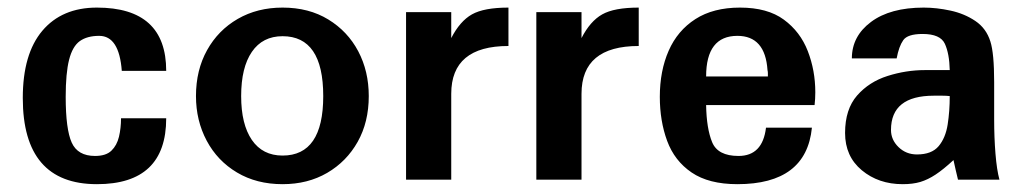

<svg xmlns="http://www.w3.org/2000/svg" viewBox="-20 -466 2651 498"><path d="M231.4 11.7Q39.1 11.7 39.1 -211.9Q39.1 -326.2 89.8 -386.2Q140.6 -446.3 231.4 -446.3Q411.1 -446.3 411.1 -282.2Q382.8 -282.2 353.5 -282.2Q324.2 -282.2 295.9 -282.2Q289.1 -373 237.3 -373Q206.1 -373 187 -359.4Q168 -345.7 159.2 -311Q150.4 -276.4 150.4 -214.8Q150.4 -130.9 166 -96.2Q181.6 -61.5 226.6 -61.5Q254.9 -61.5 269 -75.2Q283.2 -88.9 288.6 -111.3Q293.9 -133.8 293.9 -159.2Q323.2 -159.2 352.5 -159.2Q381.8 -159.2 411.1 -159.2Q411.1 11.7 231.4 11.7Z M712.9 11.7Q645.5 11.7 594.7 -18.6Q543.9 -48.8 516.1 -101.1Q488.3 -153.3 488.3 -216.8Q488.3 -284.2 517.1 -335.9Q545.9 -387.7 596.7 -417Q647.5 -446.3 712.9 -446.3Q781.2 -446.3 831.5 -415.5Q881.8 -384.8 909.2 -333Q936.5 -281.2 936.5 -216.8Q936.5 -149.4 907.7 -98.1Q878.9 -46.9 828.6 -17.6Q778.3 11.7 712.9 11.7ZM712.9 -62.5Q818.4 -62.5 818.4 -216.8Q818.4 -372.1 712.9 -372.1Q661.1 -372.1 633.3 -331.5Q605.5 -291 605.5 -216.8Q605.5 -143.6 633.3 -103Q661.1 -62.5 712.9 -62.5Z M1033.2 0V-434.6H1150.4V-367.2Q1172.9 -411.1 1204.1 -428.7Q1235.4 -446.3 1298.8 -446.3V-346.7Q1150.4 -346.7 1150.4 -222.7V0Z M1371.1 0V-434.6H1488.3V-367.2Q1510.7 -411.1 1542 -428.7Q1573.2 -446.3 1636.7 -446.3V-346.7Q1488.3 -346.7 1488.3 -222.7V0Z M1892.6 11.7Q1818.4 11.7 1773.9 -18.6Q1729.5 -48.8 1710.4 -100.6Q1691.4 -152.3 1691.4 -214.8Q1691.4 -282.2 1714.4 -334.5Q1737.3 -386.7 1783.7 -416.5Q1830.1 -446.3 1899.4 -446.3Q1970.7 -446.3 2013.2 -415Q2055.7 -383.8 2075.2 -333.5Q2094.7 -283.2 2094.7 -226.6Q2094.7 -217.8 2094.2 -209.5Q2093.8 -201.2 2092.8 -193.4H1811.5Q1812.5 -132.8 1827.1 -97.2Q1841.8 -61.5 1895.5 -61.5Q1958 -61.5 1966.8 -134.8H2085.9Q2071.3 11.7 1892.6 11.7ZM1811.5 -267.6H1971.7Q1971.7 -272.5 1971.7 -276.4Q1971.7 -280.3 1970.7 -284.2Q1964.8 -373 1892.6 -373Q1811.5 -373 1811.5 -267.6Z M2321.3 11.7Q2258.8 11.7 2215.3 -24.4Q2171.9 -60.5 2171.9 -121.1Q2171.9 -182.6 2203.1 -218.3Q2234.4 -253.9 2282.2 -269Q2330.1 -284.2 2378.9 -284.2H2443.4Q2442.4 -327.1 2430.7 -352.5Q2418.9 -377.9 2373 -377.9Q2334 -377.9 2322.8 -361.8Q2311.5 -345.7 2305.7 -314.5H2189.5Q2189.5 -372.1 2239.3 -409.2Q2289.1 -446.3 2376 -446.3Q2409.2 -446.3 2445.3 -438.5Q2481.4 -430.7 2509.8 -411.6Q2538.1 -392.6 2548.8 -358.4Q2558.6 -328.1 2558.6 -252.9V-156.2Q2558.6 -109.4 2562 -67.4Q2565.4 -25.4 2572.3 0H2464.8Q2462.9 -7.8 2459 -24.4Q2455.1 -41 2453.1 -50.8Q2426.8 -26.4 2406.7 -13.2Q2386.7 0 2367.2 5.9Q2347.7 11.7 2321.3 11.7ZM2358.4 -65.4Q2396.5 -65.4 2414.6 -86.9Q2432.6 -108.4 2438 -143.1Q2443.4 -177.7 2443.4 -216.8Q2434.6 -217.8 2424.3 -217.8Q2414.1 -217.8 2402.3 -217.8Q2291 -217.8 2291 -128.9Q2291 -103.5 2310.5 -84.5Q2330.1 -65.4 2358.4 -65.4Z"/></svg>

Font: Padauk Book
Style: Bold
Weight: 700
Designer: Debbi Hosken, Becca Hirsbrunner Spalinger
Foundry: SIL International
Version: Version 5.000